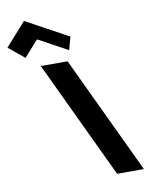

<svg xmlns="http://www.w3.org/2000/svg" viewBox="-652 -1240 1077 1327"><g transform="rotate(-10 -113.5 -576.0)"><path d="M-535 -990 -424 -899 -323.9 -1011 -118 -899 -93 -990 -390.6 -1152ZM-142 -825H-330L60 0H248Z"/></g></svg>

Font: Hussar
Style: BdOpOblFive
Weight: 700
Foundry: Cannot Into Space Fonts
Version: Version 2.00